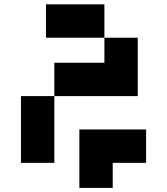

<svg xmlns="http://www.w3.org/2000/svg" viewBox="-20 -450 782 899"><path d="M625 0H234.4V312.5H78.1V0H234.4V-156.2H468.8V-273.4H195.3V-429.7H468.8V-273.4H625ZM351.6 156.2H664.1V312.5H507.8V429.7H351.6Z"/></svg>

Font: Sorena-Fanum Normal
Style: Regular
Weight: 400
Designer: Mohammad Darvishi
Version: Version 1.000;March 20, 2024;FontCreator 15.0.0.2958 64-bit